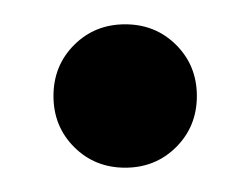

<svg xmlns="http://www.w3.org/2000/svg" viewBox="-20 -130 206 158"><path d="M125 -93Q142 -76 142 -51Q142 -26 125 -9Q108 8 83 8Q58 8 41 -9Q24 -26 24 -51Q24 -76 41 -93Q58 -110 83 -110Q108 -110 125 -93Z"/></svg>

Font: Hind Madurai
Style: Regular
Weight: 400
Designer: Jyotish Sonowal
Foundry: Indian Type Foundry
Version: Version 1.001;PS 1.0;hotconv 1.0.86;makeotf.lib2.5.63406; tt